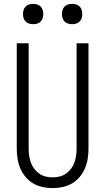

<svg xmlns="http://www.w3.org/2000/svg" viewBox="-20 -957 540 985"><path d="M250 8Q224 8 198.5 2.5Q173 -3 150.5 -16Q128 -29 111 -49.5Q94 -70 84 -93.5Q74 -117 70 -143Q66 -169 66 -195V-735H127V-195Q127 -177 129.5 -159Q132 -141 138 -124Q144 -107 155 -92Q166 -77 181 -66.5Q196 -56 214 -51.5Q232 -47 250 -47Q268 -47 286 -51.5Q304 -56 319 -66.5Q334 -77 345 -92Q356 -107 362 -124Q368 -141 370.5 -159Q373 -177 373 -195V-735H434V-195Q434 -169 430 -143Q426 -117 416 -93.5Q406 -70 389 -49.5Q372 -29 349.5 -16Q327 -3 301.5 2.5Q276 8 250 8ZM350 -833Q339 -833 329 -836Q319 -839 311.5 -846.5Q304 -854 301 -864Q298 -874 298 -885Q298 -896 301 -906Q304 -916 311.5 -923.5Q319 -931 329 -934Q339 -937 350 -937Q361 -937 371 -934Q381 -931 388.5 -923.5Q396 -916 399 -906Q402 -896 402 -885Q402 -874 399 -864Q396 -854 388.5 -846.5Q381 -839 371 -836Q361 -833 350 -833ZM150 -833Q139 -833 129 -836Q119 -839 111.5 -846.5Q104 -854 101 -864Q98 -874 98 -885Q98 -896 101 -906Q104 -916 111.5 -923.5Q119 -931 129 -934Q139 -937 150 -937Q161 -937 171 -934Q181 -931 188.5 -923.5Q196 -916 199 -906Q202 -896 202 -885Q202 -874 199 -864Q196 -854 188.5 -846.5Q181 -839 171 -836Q161 -833 150 -833Z"/></svg>

Font: Iosevka Curly Light
Style: Regular
Weight: 300
Monospace: yes
Designer: Belleve Invis
Foundry: Belleve Invis
Version: Version 22.1.2; ttfautohint (v1.8.4)